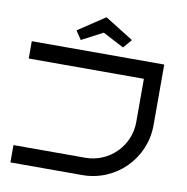

<svg xmlns="http://www.w3.org/2000/svg" viewBox="-95 -1000 1065 1092"><g transform="rotate(10 437.0 -454.0)"><path d="M802 -700H37V-600H702V-350C702 -212 590 -100 452 -100H37V0H452C646 0 802 -156 802 -350ZM597 -805 432 -908 277 -805 310 -755 432 -819 554 -755Z"/></g></svg>

Font: Bruno Ace SC
Style: Regular
Weight: 400
Designer: Astigmatic (AOETI)
Foundry: Astigmatic (AOETI)
Version: Version 1.000